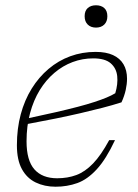

<svg xmlns="http://www.w3.org/2000/svg" viewBox="-20 -697 522 727"><path d="M333 -476Q292.5 -476 255 -462Q217.5 -448 185.8 -421Q154 -394 130.5 -355.8Q107 -317.5 93.8 -268.5Q80.5 -219.5 80.5 -162Q80.5 -89.5 110.2 -55.8Q140 -22 196.5 -22Q236 -22 269 -34.2Q302 -46.5 332.2 -77.8Q362.5 -109 393.5 -166.5H415.5Q381.5 -94 346.2 -55.8Q311 -17.5 272.8 -3.8Q234.5 10 190.5 10Q148.5 10 115 -6.2Q81.5 -22.5 62.8 -57Q44 -91.5 44 -147Q44 -210 58.5 -264Q73 -318 100 -361.5Q127 -405 164 -436.2Q201 -467.5 246 -484Q291 -500.5 342 -500.5Q381.5 -500.5 407.8 -488.5Q434 -476.5 447.5 -453.8Q461 -431 461 -399Q461 -379 456 -356.2Q451 -333.5 440 -309.5Q405.5 -298.5 366.8 -288.5Q328 -278.5 284.8 -268.5Q241.5 -258.5 191 -248.2Q140.5 -238 81.5 -227L81 -248Q142.5 -261 190.2 -272Q238 -283 274.2 -292.5Q310.5 -302 337.2 -310.8Q364 -319.5 383.2 -327.5Q402.5 -335.5 416.5 -344Q427 -379 423.8 -409Q420.5 -439 399 -457.5Q377.5 -476 333 -476ZM343.5 -592.5Q324 -592.5 312.2 -604Q300.5 -615.5 300.5 -635.5Q300.5 -656 312.2 -666.5Q324 -677 343.5 -677Q363 -677 374.8 -666.5Q386.5 -656 386.5 -635.5Q386.5 -615.5 374.8 -604Q363 -592.5 343.5 -592.5Z"/></svg>

Font: Newsreader 9pt ExtraLight
Style: Italic
Weight: 250
Italic angle: -17°
Designer: Hugues Gentile
Foundry: Production Type
Version: Version 1.003